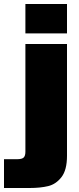

<svg xmlns="http://www.w3.org/2000/svg" viewBox="-82 -740 394 960"><path d="M66 200H-62V56H4Q28 56 36.5 47.5Q45 39 45 19V-520H253V39Q253 110 225.5 145.5Q198 181 159 190.5Q120 200 66 200ZM45 -720H253V-573H45Z"/></svg>

Font: Aspekta 1000
Style: Regular
Weight: 1000
Designer: Ivo Dolenc
Version: Version 2.000